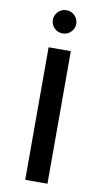

<svg xmlns="http://www.w3.org/2000/svg" viewBox="-97 -925 520 970"><g transform="rotate(10 163.0 -440.0)"><path d="M103 -820Q103 -845 120.5 -862.5Q138 -880 163 -880Q188 -880 205.5 -862.5Q223 -845 223 -820Q223 -796 205.5 -778.5Q188 -761 163 -761Q138 -761 120.5 -778.5Q103 -796 103 -820ZM106 0V-680H220V0Z"/></g></svg>

Font: Martel Sans DemiBold
Style: Regular
Weight: 600
Designer: Dan Reynolds and Mathieu Réguer
Foundry: Dan Reynolds and Mathieu Réguer
Version: Version 1.001;PS 001.001;hotconv 1.0.70;makeotf.lib2.5.58329